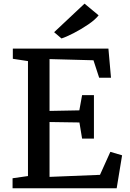

<svg xmlns="http://www.w3.org/2000/svg" viewBox="-20 -1002 694 1022"><path d="M46.9 0ZM429.7 -982.4H430.2L504.9 -920.4Q487.3 -897.5 449.7 -871.8Q412.1 -846.2 371.6 -825.4Q331.1 -804.7 307.6 -797.4H307.1L268.1 -830.6ZM128.9 -64.9V-676.8L48.3 -689V-743.2H557.1L570.8 -588.4H507.8L477.5 -681.2L243.7 -687.5V-411.6L402.3 -414.6L417 -495.6H480V-264.2H417L402.8 -350.1L243.7 -352.5V-60.5L512.2 -71.3L567.4 -193.8L629.9 -175.3L601.1 0H46.9V-53.2Z"/></svg>

Font: Merriweather
Style: Regular
Weight: 400
Designer: Eben Sorkin
Foundry: Eben Sorkin
Version: Version 1.584; ttfautohint (v1.6)